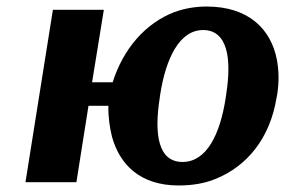

<svg xmlns="http://www.w3.org/2000/svg" viewBox="-20 -558 873 588"><path d="M58 0H214L251 -234H312C311 -200 316 -168 323 -139C347 -53 410 10 527 10C568 10 606 4 640 -10C737 -49 807 -135 827 -259L829 -269C835 -308 834 -342 828 -375C810 -469 741 -538 613 -538C577 -538 545 -532 514 -521C426 -487 358 -410 325 -306H262L298 -528H142ZM469 -257 471 -271C488 -378 529 -466 602 -466C676 -466 690 -381 673 -271L671 -257C654 -147 613 -62 539 -62C464 -62 452 -147 469 -257Z"/></svg>

Font: Aerodynamic
Style: BdObl
Weight: 500
Designer: Google
Version: Version 2.000980; 2014